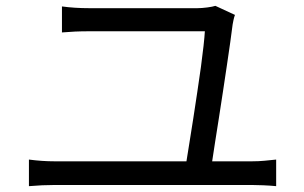

<svg xmlns="http://www.w3.org/2000/svg" viewBox="-20 -694 1040 657"><path d="M842 -142Q865 -142 885.5 -144Q906 -146 925 -148V-57Q905 -59 881 -60Q857 -61 842 -61H167Q146 -61 124 -60Q102 -59 79 -57V-148Q124 -142 167 -142H618Q622 -169 628.5 -207.5Q635 -246 641.5 -289.5Q648 -333 655 -378.5Q662 -424 667.5 -464.5Q673 -505 676.5 -537Q680 -569 681 -587H287Q259 -587 237 -586Q215 -585 192 -583V-672Q235 -666 286 -666H655Q670 -666 689 -668.5Q708 -671 717 -674L784 -643Q781 -635 779 -625.5Q777 -616 776 -610Q773 -586 768 -550Q763 -514 756.5 -471Q750 -428 743 -381Q736 -334 729 -290Q722 -246 716 -207.5Q710 -169 706 -142Z"/></svg>

Font: SpoqaHanSansJP-Regular
Style: Regular
Weight: 400
Designer: [Source Han Sans]
Ryoko NISHIZUKA  (kana & ideographs); Paul D. Hunt (Latin, Greek & Cyrillic); Wenlong ZHANG  (bopomofo
Foundry: Spoqa (http://bi.spoqa.com)
Version: Version 1.002.20150607